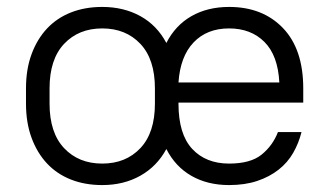

<svg xmlns="http://www.w3.org/2000/svg" viewBox="-20 -527 950 554"><path d="M641 7Q579 7 532.5 -19.5Q486 -46 460 -97Q433 -47 385 -20Q337 7 275 7Q225 7 184.5 -9Q144 -25 115.5 -55.5Q87 -86 71 -129.5Q55 -173 55 -228V-272Q55 -327 71 -370.5Q87 -414 115.5 -444.5Q144 -475 184.5 -491Q225 -507 275 -507Q337 -507 385 -480.5Q433 -454 460 -403Q486 -454 532.5 -480.5Q579 -507 641 -507Q738 -507 796.5 -446Q855 -385 855 -272V-231H495V-228Q495 -140 534.5 -97.5Q574 -55 641 -55Q703 -55 735 -81Q767 -107 782 -146H850Q842 -114 826 -86Q810 -58 784 -37.5Q758 -17 722.5 -5Q687 7 641 7ZM275 -55Q343 -55 385 -99.5Q427 -144 427 -228V-272Q427 -356 385 -400.5Q343 -445 275 -445Q207 -445 165 -400.5Q123 -356 123 -272V-228Q123 -144 165 -99.5Q207 -55 275 -55ZM641 -445Q577 -445 538.5 -404.5Q500 -364 495 -289H786Q782 -367 743 -406Q704 -445 641 -445Z"/></svg>

Font: Retni Sans
Style: Regular
Weight: 400
Designer: Vitaly Kuzmin
Foundry: ParaType Ltd.
Version: Version 1.00;March 2, 2019;FontCreator 11.5.0.2425 64-bit; t